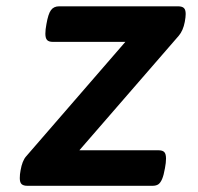

<svg xmlns="http://www.w3.org/2000/svg" viewBox="-20 -600 640 620"><path d="M43.9 -24.9Q43.9 -37.1 46.4 -49.8Q51.8 -81.1 64.5 -95.2L384.8 -464.8H150.4Q137.7 -464.8 132.1 -470.7Q126.5 -476.6 126.5 -491.2Q126.5 -504.4 129.9 -522Q135.7 -555.7 144.8 -567.6Q153.8 -579.6 170.9 -579.6H554.7Q567.9 -579.6 573.7 -574.2Q579.6 -568.8 579.6 -554.7Q579.6 -544.9 576.7 -529.3Q571.3 -501 557.1 -484.4L236.3 -114.7H492.2Q504.9 -114.7 510.5 -108.9Q516.1 -103 516.1 -87.9Q516.1 -74.7 512.7 -57.1Q508.8 -34.2 503.4 -21.7Q498 -9.3 491 -4.6Q483.9 0 472.2 0H68.8Q55.7 0 49.8 -5.4Q43.9 -10.7 43.9 -24.9Z"/></svg>

Font: Courier Prime Sans
Style: Bold Italic
Weight: 700
Italic angle: -10°
Designer: Alan Dague-Greene
Foundry: Quote-Unquote Apps
Version: Version 3.020